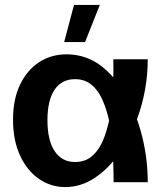

<svg xmlns="http://www.w3.org/2000/svg" viewBox="-20 -741 671 781"><path d="M245 20Q186 20 137.5 -14Q89 -48 61 -109.5Q33 -171 33 -254Q33 -337 61.5 -396.5Q90 -456 139 -488Q188 -520 251 -520Q333 -520 397 -468.5Q461 -417 504 -331Q541 -261 561 -174.5Q581 -88 581 0H442Q442 -37 440.5 -84Q439 -131 434.5 -180.5Q430 -230 418 -274Q407 -315 390.5 -347.5Q374 -380 348 -399.5Q322 -419 285 -419Q231 -419 202 -376Q173 -333 173 -252Q173 -170 202.5 -126Q232 -82 285 -82Q331 -82 360.5 -111.5Q390 -141 406.5 -189Q423 -237 432 -292Q439 -346 440.5 -401.5Q442 -457 441 -500H581Q581 -439 570.5 -379Q560 -319 540 -264Q512 -184 467 -119.5Q422 -55 365.5 -17.5Q309 20 245 20ZM281 -721H386L326 -570H241Z"/></svg>

Font: Moderustic SemiBold
Style: Regular
Weight: 600
Designer: Tural Alisoy
Foundry: TAFT Foundry
Version: Version 2.120